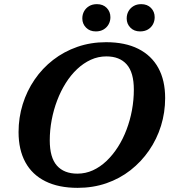

<svg xmlns="http://www.w3.org/2000/svg" viewBox="-20 -893 816 926"><path d="M220 -216Q220 -133 254.5 -94.2Q289 -55.5 353 -55.5Q392.5 -55.5 427.8 -71.5Q463 -87.5 493.5 -116.5Q524 -145.5 548.5 -183.8Q573 -222 590.2 -267.5Q607.5 -313 616.5 -362Q625.5 -411 625.5 -460.5Q625.5 -543.5 591.2 -582.2Q557 -621 493 -621Q453.5 -621 418 -604.8Q382.5 -588.5 352 -559.8Q321.5 -531 297.2 -492.5Q273 -454 255.8 -408.8Q238.5 -363.5 229.2 -314.2Q220 -265 220 -216ZM776.5 -420Q776.5 -350.5 756.5 -286.2Q736.5 -222 699 -167.5Q661.5 -113 609.5 -72.2Q557.5 -31.5 493 -9.2Q428.5 13 354.5 13Q262.5 13 198.8 -18.8Q135 -50.5 102.2 -110.8Q69.5 -171 69.5 -256Q69.5 -325.5 89.5 -390Q109.5 -454.5 146.8 -509Q184 -563.5 236.2 -604Q288.5 -644.5 353 -667Q417.5 -689.5 491.5 -689.5Q583.5 -689.5 647 -657.5Q710.5 -625.5 743.5 -565.5Q776.5 -505.5 776.5 -420ZM442 -741.5Q413 -741.5 395 -759.8Q377 -778 377 -804Q377 -823 385.5 -838.5Q394 -854 409.8 -863.5Q425.5 -873 447.5 -873Q477 -873 494.8 -854.8Q512.5 -836.5 512.5 -810Q512.5 -791.5 504 -776Q495.5 -760.5 479.8 -751Q464 -741.5 442 -741.5ZM655.5 -741.5Q626.5 -741.5 608.8 -759.8Q591 -778 591 -804Q591 -823 599.5 -838.5Q608 -854 623.8 -863.5Q639.5 -873 661 -873Q690.5 -873 708.2 -854.8Q726 -836.5 726 -810Q726 -791.5 717.8 -776Q709.5 -760.5 693.8 -751Q678 -741.5 655.5 -741.5Z"/></svg>

Font: Newsreader 16pt 16pt
Style: Bold Italic
Weight: 700
Italic angle: -17°
Version: Version 1.003